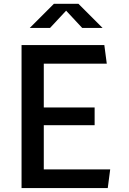

<svg xmlns="http://www.w3.org/2000/svg" viewBox="-20 -960 660 980"><path d="M90 0H530L542.5 -95.5H203.5V-321H463V-411.5H203.5V-635H525L512.5 -730H90ZM132 -817.5H235.5L317.5 -905.5L399.5 -817.5H503.5L380.5 -940.5H255Z"/></svg>

Font: Monaspace Krypton Medium
Style: Regular
Weight: 500
Designer: Riley Cran & the Lettermatic Team
Foundry: Lettermatic
Version: Version 1.101 (Monaspace Krypton)